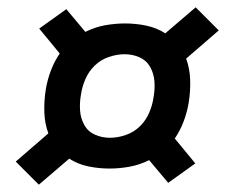

<svg xmlns="http://www.w3.org/2000/svg" viewBox="-20 -602 640 524"><path d="M86 -98 23 -161 112 -238Q102 -265 101 -296Q100 -327 105 -358Q109 -383 118.5 -408.5Q128 -434 143 -456L87 -524L161 -577L213 -515Q239 -528 266.5 -533Q294 -538 321 -538Q351 -538 379.5 -532Q408 -526 431 -511L514 -582L577 -519L488 -442Q498 -415 499 -384Q500 -353 495 -322Q491 -297 481.5 -271.5Q472 -246 457 -224L513 -156L439 -103L387 -165Q361 -152 333.5 -147Q306 -142 279 -142Q249 -142 220.5 -148Q192 -154 169 -169ZM280 -226Q301 -226 323 -233.5Q345 -241 361.5 -257Q378 -273 387 -294Q396 -315 399 -336Q403 -358 401.5 -379.5Q400 -401 390 -419Q380 -437 361 -445.5Q342 -454 320 -454Q299 -454 277 -446.5Q255 -439 238.5 -423Q222 -407 213 -386Q204 -365 201 -344Q197 -322 198.5 -300.5Q200 -279 210 -261Q220 -243 239 -234.5Q258 -226 280 -226Z"/></svg>

Font: Iosevka Etoile Semibold
Style: Italic
Weight: 600
Italic angle: -9°
Designer: Belleve Invis
Foundry: Belleve Invis
Version: Version 22.1.2; ttfautohint (v1.8.4)